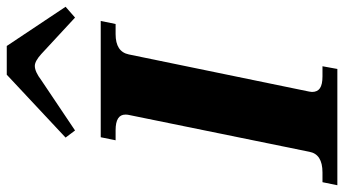

<svg xmlns="http://www.w3.org/2000/svg" viewBox="-266 -773 1018 568"><g transform="rotate(-90 243.0 -489.0)"><path d="M120 -804 306 -978H391L507 -804L475 -776L367 -876Q346 -895 332 -895Q315 -895 290 -876L141 -776ZM-12 -44H17Q71 -44 78 -83L187 -617Q188 -621 188 -627Q188 -656 142 -656H112L121 -700H465L456 -656H426Q374 -656 366 -617L256 -83L255 -75Q255 -59 266 -51.5Q277 -44 301 -44H331L323 0H-21Z"/></g></svg>

Font: Taviraj
Style: Bold Italic
Weight: 700
Italic angle: -12°
Designer: Katatrad Team
Foundry: CadsonDemak
Version: Version 1.001